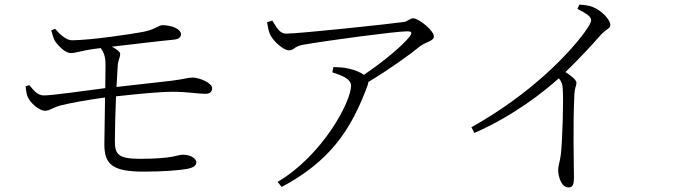

<svg xmlns="http://www.w3.org/2000/svg" viewBox="-20 -779 2950 839"><path d="M92 -402C93 -387 96 -368 100 -358C111 -329 152 -295 176 -295C199 -295 207 -308 244 -318C282 -328 370 -344 439 -353L436 -149C436 -59 473 -29 609 -29C686 -29 759 -34 798 -41C828 -47 838 -57 838 -70C838 -82 820 -103 778 -103C756 -103 736 -85 592 -85C497 -85 482 -104 482 -163C482 -209 484 -286 487 -358C587 -369 679 -378 736 -378C796 -378 847 -369 878 -369C899 -369 907 -380 907 -394C907 -416 853 -440 821 -440C800 -440 785 -433 728 -426L489 -399L495 -500C498 -520 505 -527 505 -544C505 -552 490 -564 469 -575C556 -585 679 -600 742 -606C765 -609 771 -619 771 -630C770 -650 736 -669 688 -669C674 -668 656 -650 607 -640C547 -629 382 -604 296 -603C272 -602 245 -625 221 -653L204 -646C209 -629 213 -613 219 -602C234 -578 266 -547 289 -547C310 -547 344 -559 383 -564L420 -569C434 -550 441 -532 441 -494L440 -394C354 -383 210 -362 172 -362C143 -362 128 -384 108 -407Z M1432 -463C1476 -449 1514 -434 1514 -404C1514 -336 1392 -102 1193 16L1211 38C1415 -71 1513 -204 1587 -408L1590 -421C1682 -476 1776 -544 1817 -578C1839 -595 1876 -599 1876 -620C1876 -645 1810 -699 1786 -699C1771 -699 1763 -686 1745 -683C1691 -675 1288 -632 1230 -632C1202 -632 1189 -659 1170 -689L1147 -682C1151 -661 1153 -642 1162 -625C1176 -597 1220 -559 1242 -559C1266 -559 1263 -575 1302 -583C1417 -603 1709 -642 1758 -642C1779 -642 1783 -638 1770 -619C1739 -579 1652 -507 1570 -452C1554 -464 1529 -474 1500 -480C1483 -484 1467 -485 1437 -486Z M2503 -740C2549 -717 2563 -705 2563 -690C2563 -682 2555 -666 2536 -640C2467 -545 2301 -369 2040 -223L2053 -198C2227 -274 2361 -382 2422 -437C2435 -421 2438 -410 2439 -391C2443 -347 2438 -168 2431 -106C2427 -73 2419 -54 2419 -36C2419 -7 2434 40 2463 40C2481 40 2488 32 2488 -4C2488 -66 2483 -221 2490 -369C2491 -393 2499 -406 2499 -417C2499 -430 2477 -447 2451 -464C2518 -529 2567 -583 2603 -624C2631 -655 2647 -653 2647 -670C2647 -694 2606 -735 2571 -748C2552 -756 2533 -757 2512 -759Z"/></svg>

Font: Noto Serif CJK HK Light
Style: Regular
Weight: 300
Designer: Ryoko NISHIZUKA 西塚涼子 (kana & ideographs); Frank Grießhammer (Latin, Greek & Cyrillic); Wenlong ZHANG 张文龙 (bopomofo); San
Foundry: Adobe
Version: Version 2.001;hotconv 1.1.0;makeotfexe 2.6.0